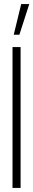

<svg xmlns="http://www.w3.org/2000/svg" viewBox="-20 -931 165 951"><path d="M48 -759 85 -911H125L76 -759ZM42 0V-698H82V0Z"/></svg>

Font: Stick No Bills ExtraLight
Style: Regular
Weight: 200
Designer: Kosala Senevirathne, Siva Puranthara, Lasantha Premarathna, Tharique Azeez
Foundry: mooniak
Version: Version 2.000